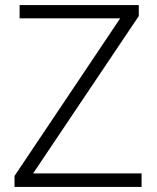

<svg xmlns="http://www.w3.org/2000/svg" viewBox="-20 -734 615 754"><path d="M37 -43 452 -662H57V-714H525V-671L110 -53H536V0H37Z"/></svg>

Font: Noto Sans Georgian Light
Style: Regular
Weight: 300
Designer: Monotype Design team
Foundry: Monotype Imaging Inc.
Version: Version 1.000